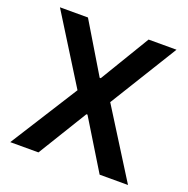

<svg xmlns="http://www.w3.org/2000/svg" viewBox="-129 -850 950 972"><g transform="rotate(20 345.5 -364.0)"><path d="M182.1 -727.5 342.3 -460.9H348.1L508.8 -727.5H659.2L434.6 -363.3L662.6 0H509.8L348.1 -264.6H342.3L180.2 0H28.3L258.3 -363.3L31.2 -727.5Z"/></g></svg>

Font: Inter Semi Bold
Style: Regular
Weight: 600
Designer: Rasmus Andersson
Foundry: rsms
Version: Version 4.000;git-e0f93cc